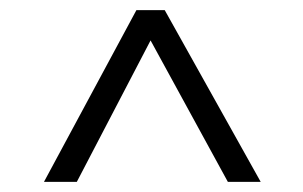

<svg xmlns="http://www.w3.org/2000/svg" viewBox="-20 -680 600 380"><path d="M431 -320 278 -600 132 -320H67L250 -660H306L496 -320Z"/></svg>

Font: Titillium Web Light
Style: Regular
Weight: 300
Version: Version 1.002;PS 57.000;hotconv 1.0.70;makeotf.lib2.5.55311